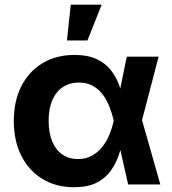

<svg xmlns="http://www.w3.org/2000/svg" viewBox="-20 -783 731 815"><path d="M293.9 11.7Q217.3 11.7 159.7 -23.7Q102.1 -59.1 70.3 -122.3Q38.6 -185.5 38.6 -269.5Q38.6 -354 70.6 -417Q102.5 -480 160.6 -514.9Q218.8 -549.8 295.9 -549.8Q352.5 -549.8 389.9 -532.2Q427.2 -514.6 449.7 -486.3Q472.2 -458 484.4 -424.8Q496.6 -391.6 502.4 -360.4H547.9L582.5 -274.4L660.6 0H523.9L462.4 -272.5Q455.1 -303.7 443.6 -332.3Q432.1 -360.8 414.8 -383.3Q397.5 -405.8 372.8 -419.2Q348.1 -432.6 315.4 -432.6Q275.4 -432.6 246.3 -413.1Q217.3 -393.6 201.9 -357.4Q186.5 -321.3 186.5 -270.5Q186.5 -219.7 201.4 -183.3Q216.3 -147 244.4 -127.4Q272.5 -107.9 311 -107.9Q344.7 -107.9 370.1 -122.1Q395.5 -136.2 414.1 -159.4Q432.6 -182.6 444.3 -211.4Q456.1 -240.2 462.4 -269.5L518.1 -542.5H653.3L582 -269.5L547.4 -187.5H502Q495.1 -156.2 483.2 -121.8Q471.2 -87.4 449.2 -56.9Q427.2 -26.4 389.9 -7.3Q352.5 11.7 293.9 11.7ZM264.2 -611.3 280.3 -763.2H411.6L351.1 -611.3Z"/></svg>

Font: Inter 16pt
Style: Bold
Weight: 700
Version: Version 4.001;git-66647c0bb